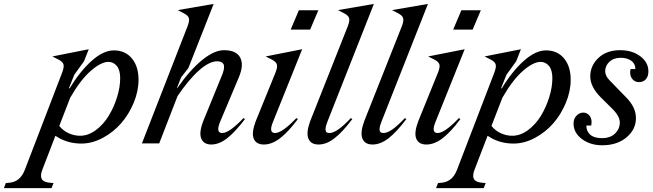

<svg xmlns="http://www.w3.org/2000/svg" viewBox="-173 -737 3355 987"><path d="M245.1 1Q169.9 1 111.8 -39.1L44.9 134.8Q32.7 165.5 41.3 182.4Q49.8 199.2 81.1 202.1L102.1 204.1L91.8 230H-152.8L-143.1 204.1L-123 202.1Q-68.4 196.8 -44.9 134.8L147 -365.2Q157.2 -392.6 153.3 -406Q149.4 -419.4 128.9 -430.2L96.2 -446.8L283.2 -483.9L258.8 -421.9L209 -353L181.2 -283.2H185.1Q238.8 -371.6 298.8 -424.8Q358.9 -478 412.1 -478Q470.7 -478 504.9 -436.8Q539.1 -395.5 539.1 -327.1Q539.1 -268.1 514.2 -208.3Q489.3 -148.4 449 -102.5Q408.7 -56.6 354.5 -27.8Q300.3 1 245.1 1ZM384.8 -418.9Q346.7 -418.9 293.7 -372.8Q240.7 -326.7 188 -234.9L131.8 -89.8Q149.9 -66.4 178.7 -52.7Q207.5 -39.1 238.8 -39.1Q280.3 -39.1 319.6 -68.1Q358.9 -97.2 385.7 -141.4Q412.6 -185.5 428.7 -237.3Q444.8 -289.1 444.8 -335Q444.8 -377.4 427.2 -398.2Q409.7 -418.9 384.8 -418.9Z M958.5 -110.8Q934.6 -53.2 969.7 -53.2Q1005.4 -53.2 1078.6 -129.9L1086.4 -125Q1035.6 -58.1 994.4 -26.1Q953.1 5.9 913.6 5.9Q874 5.9 861.6 -24.7Q849.1 -55.2 871.6 -113.8L971.7 -358.9Q983.9 -393.6 975.6 -407.7Q967.3 -421.9 943.4 -421.9Q903.3 -421.9 851.1 -376Q798.8 -330.1 739.7 -243.2L645.5 0H556.6L791.5 -603Q801.8 -630.4 797.9 -643.8Q793.9 -657.2 773.4 -668L740.7 -685.1L925.3 -716.8L795.4 -387.2L758.3 -339.8L736.3 -284.2H738.3Q803.2 -377 865.7 -428Q928.2 -479 978.5 -479Q1042 -479 1062 -440.7Q1082 -402.3 1053.7 -336.9Z M1380.4 -483.9 1230.5 -110.8Q1206.5 -53.2 1241.2 -53.2Q1277.3 -53.2 1350.6 -129.9L1358.4 -125Q1308.1 -57.6 1266.1 -25.9Q1224.1 5.9 1183.6 5.9Q1143.6 5.9 1131.3 -24.4Q1119.1 -54.7 1141.6 -113.8L1243.7 -365.2Q1254.4 -392.6 1250.2 -406Q1246.1 -419.4 1225.6 -430.2L1192.4 -446.8ZM1321.3 -585 1363.3 -684.1H1463.4L1421.4 -585Z M1749 -716.8 1510.3 -111.8Q1501 -88.9 1500.5 -75.4Q1500 -62 1505.4 -57.6Q1510.7 -53.2 1521 -53.2Q1558.6 -53.2 1630.4 -129.9L1638.2 -125Q1587.4 -57.6 1546.1 -25.9Q1504.9 5.9 1464.4 5.9Q1424.8 5.9 1412.4 -24.4Q1399.9 -54.7 1421.4 -113.8L1615.2 -603Q1625.5 -630.4 1621.6 -643.8Q1617.7 -657.2 1597.2 -668L1564.5 -685.1Z M2026.9 -716.8 1788.1 -111.8Q1778.8 -88.9 1778.3 -75.4Q1777.8 -62 1783.2 -57.6Q1788.6 -53.2 1798.8 -53.2Q1836.4 -53.2 1908.2 -129.9L1916 -125Q1865.2 -57.6 1824 -25.9Q1782.7 5.9 1742.2 5.9Q1702.6 5.9 1690.2 -24.4Q1677.7 -54.7 1699.2 -113.8L1893.1 -603Q1903.3 -630.4 1899.4 -643.8Q1895.5 -657.2 1875 -668L1842.3 -685.1Z M2215.8 -483.9 2065.9 -110.8Q2042 -53.2 2076.7 -53.2Q2112.8 -53.2 2186 -129.9L2193.8 -125Q2143.6 -57.6 2101.6 -25.9Q2059.6 5.9 2019 5.9Q1979 5.9 1966.8 -24.4Q1954.6 -54.7 1977.1 -113.8L2079.1 -365.2Q2089.8 -392.6 2085.7 -406Q2081.5 -419.4 2061 -430.2L2027.8 -446.8ZM2156.7 -585 2198.7 -684.1H2298.8L2256.8 -585Z M2466.8 1Q2391.6 1 2333.5 -39.1L2266.6 134.8Q2254.4 165.5 2262.9 182.4Q2271.5 199.2 2302.7 202.1L2323.7 204.1L2313.5 230H2068.8L2078.6 204.1L2098.6 202.1Q2153.3 196.8 2176.8 134.8L2368.7 -365.2Q2378.9 -392.6 2375 -406Q2371.1 -419.4 2350.6 -430.2L2317.9 -446.8L2504.9 -483.9L2480.5 -421.9L2430.7 -353L2402.8 -283.2H2406.7Q2460.4 -371.6 2520.5 -424.8Q2580.6 -478 2633.8 -478Q2692.4 -478 2726.6 -436.8Q2760.7 -395.5 2760.7 -327.1Q2760.7 -268.1 2735.8 -208.3Q2710.9 -148.4 2670.7 -102.5Q2630.4 -56.6 2576.2 -27.8Q2522 1 2466.8 1ZM2606.4 -418.9Q2568.4 -418.9 2515.4 -372.8Q2462.4 -326.7 2409.7 -234.9L2353.5 -89.8Q2371.6 -66.4 2400.4 -52.7Q2429.2 -39.1 2460.4 -39.1Q2502 -39.1 2541.3 -68.1Q2580.6 -97.2 2607.4 -141.4Q2634.3 -185.5 2650.4 -237.3Q2666.5 -289.1 2666.5 -335Q2666.5 -377.4 2648.9 -398.2Q2631.3 -418.9 2606.4 -418.9Z M2922.4 9.8Q2861.8 9.8 2818.6 -22.2Q2775.4 -54.2 2775.4 -102.1Q2775.4 -127.4 2791 -142.8Q2806.6 -158.2 2825.2 -158.2Q2843.8 -158.2 2856 -144.3Q2868.2 -130.4 2868.2 -107.9Q2868.2 -103.5 2866.2 -91.8H2841.3Q2841.3 -62 2861.3 -44.4Q2881.3 -26.9 2921.4 -26.9Q2964.8 -26.9 2989 -50.8Q3013.2 -74.7 3013.2 -107.9Q3013.2 -140.6 2972.2 -180.2L2916 -235.8Q2861.3 -290.5 2861.3 -344.2Q2861.3 -399.4 2903.3 -439.2Q2945.3 -479 3015.1 -479Q3077.6 -479 3118.9 -447.5Q3160.2 -416 3160.2 -370.1Q3160.2 -344.7 3147.2 -329.8Q3134.3 -314.9 3111.3 -314.9Q3092.3 -314.9 3079.3 -328.9Q3066.4 -342.8 3066.4 -366.2Q3066.4 -370.1 3068.4 -381.8H3093.3Q3093.3 -409.2 3072.3 -424.6Q3051.3 -439.9 3017.1 -439.9Q2981.4 -439.9 2959.7 -419.4Q2938 -398.9 2938 -371.1Q2938 -346.7 2961.4 -323.2L3045.4 -236.8Q3096.2 -186 3096.2 -129.9Q3096.2 -71.8 3047.9 -31Q2999.5 9.8 2922.4 9.8Z"/></svg>

Font: Redaction
Style: Italic
Weight: 400
Designer: Jeremy Mickel / Forest Young
Foundry: MCKL
Version: Version 2.001;hotconv 1.0.113;makeotfexe 2.5.65598 DEVELOPME